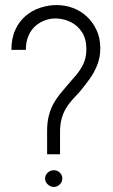

<svg xmlns="http://www.w3.org/2000/svg" viewBox="-20 -729 445 758"><path d="M25 -532H82Q82 -564 92.5 -588Q103 -612 120.5 -627Q138 -642 159.5 -649.5Q181 -657 204 -656Q233 -655 260 -641.5Q287 -628 304 -601.5Q321 -575 321 -535Q321 -502 309.5 -477.5Q298 -453 280 -432Q262 -411 243 -389Q229 -373 215 -355.5Q201 -338 190 -317.5Q179 -297 172.5 -271Q166 -245 166 -212V-120H217V-207Q217 -238 223.5 -261Q230 -284 240.5 -301.5Q251 -319 265 -334.5Q279 -350 294 -366Q315 -391 334 -417.5Q353 -444 364.5 -474Q376 -504 376 -538Q376 -578 361.5 -609.5Q347 -641 323 -663.5Q299 -686 268 -697.5Q237 -709 204 -709Q171 -709 139 -698.5Q107 -688 81.5 -666.5Q56 -645 40.5 -611.5Q25 -578 25 -532ZM193 -57Q179 -57 168.5 -47.5Q158 -38 158 -24Q158 -11 168.5 -1Q179 9 193 9Q206 9 216 -1Q226 -11 226 -24Q226 -38 216 -47.5Q206 -57 193 -57Z"/></svg>

Font: Advent Pro
Style: Regular
Weight: 400
Designer: VivaRado, Andreas Kalpakidis
Foundry: VivaRado, Andreas Kalpakidis
Version: Version 3.000